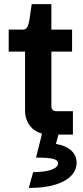

<svg xmlns="http://www.w3.org/2000/svg" viewBox="-20 -650 403 927"><path d="M140 181 119 257C250 259 350 216 350 135C350 88 311 54 250 45L262 0H332V-113H251C237 -113 228 -122 228 -137V-401H328V-507H228V-630H133L124 -567C116 -514 109 -507 86 -507H22V-401H101V-116C101 -60 133 -18 183 -5L154 111C231 111 260 117 260 139C260 165 214 181 140 181Z"/></svg>

Font: Finlandica SemiBold
Style: Regular
Weight: 600
Designer: Niklas Ekholm, Juho Hiilivirta, Jaakko Suomalainen
Foundry: Helsinki Type Studio
Version: Version 2.000;Glyphs 3.2 (3202)